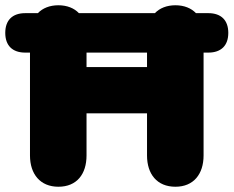

<svg xmlns="http://www.w3.org/2000/svg" viewBox="-64 -700 888 730"><path d="M158 10C228 10 265 -38 265 -109V-269H495V-109C495 -38 533 10 603 10C672 10 710 -38 710 -109V-500H728C777 -500 804 -527 804 -575C804 -623 777 -650 728 -650H681C663 -669 636 -680 603 -680C570 -680 543 -669 525 -650H236C218 -669 191 -680 158 -680C125 -680 98 -669 80 -650H32C-17 -650 -44 -623 -44 -575C-44 -527 -17 -500 32 -500H50V-109C50 -38 89 10 158 10ZM265 -445V-500H495V-445Z"/></svg>

Font: SN Pro Black
Style: Regular
Weight: 900
Designer: Tobias Whetton
Foundry: Supernotes
Version: Version 1.001;Glyphs 3.2 (3249)